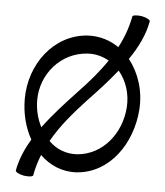

<svg xmlns="http://www.w3.org/2000/svg" viewBox="-51 -699 687 799"><g transform="rotate(5 292.0 -299.5)"><path d="M470 -647C461 -600 445 -556 423 -515C386 -541 340 -555 291 -552C151 -542 54 -412 54 -267C54 -206 69 -148 96 -100C70 -57 51 -12 43 33C42 40 58 48 78 52C98 55 116 53 117 47C122 17 131 -12 142 -40C183 0 236 23 296 19C433 9 523 -121 533 -265C538 -343 514 -416 471 -470C507 -522 534 -577 544 -633C545 -640 529 -648 509 -652C488 -655 471 -653 470 -647ZM106 -267C106 -376 188 -470 296 -477C330 -480 361 -471 388 -456C355 -407 315 -361 274 -318C226 -267 175 -212 133 -155C116 -188 106 -226 106 -267ZM312 -282C353 -325 395 -370 433 -418C466 -379 484 -325 480 -269C473 -159 397 -64 291 -56C244 -53 203 -70 172 -101C209 -167 260 -226 312 -282Z"/></g></svg>

Font: Nupuram Light
Style: Regular
Weight: 300
Designer: Santhosh Thottingal (santhosh.thottingal@gmail.com)
Foundry: SMC
Version: Version 1.000